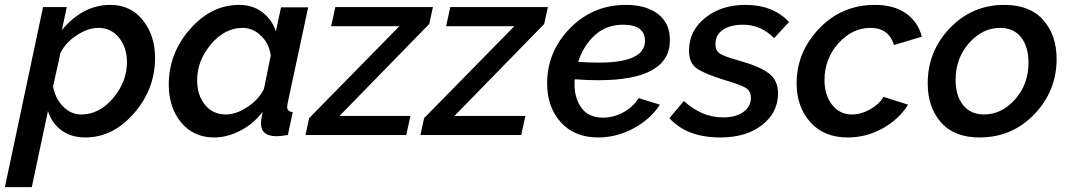

<svg xmlns="http://www.w3.org/2000/svg" viewBox="-65 -552 4376 785"><path d="M111 -523H208L188 -429Q274 -532 386 -532Q469 -532 519 -469.5Q569 -407 569 -315Q569 -188 483 -89Q397 10 284 10Q226 10 186.5 -19Q147 -48 131 -98L65 213H-45ZM454 -298Q454 -358 421.5 -398Q389 -438 336 -438Q295 -438 249 -408Q203 -378 182 -335L152 -198Q161 -149 193 -116.5Q225 -84 268 -84Q341 -84 397.5 -151Q454 -218 454 -298Z M625 -206Q625 -334 712 -433Q799 -532 913 -532Q968 -532 1007.5 -502Q1047 -472 1063 -424L1084 -522H1195L1111 -130Q1109 -118 1109 -115Q1109 -95 1132 -94L1112 0Q1080 5 1067 5Q1002 5 1002 -47Q1002 -63 1009 -95Q972 -46 918 -18Q864 10 811 10Q726 10 675.5 -51.5Q625 -113 625 -206ZM1014 -188 1042 -325Q1036 -373 1002.5 -405.5Q969 -438 927 -438Q854 -438 797.5 -371Q741 -304 741 -224Q741 -163 773 -123.5Q805 -84 859 -84Q900 -84 946.5 -114.5Q993 -145 1014 -188Z M1199 -69 1568 -445H1289L1306 -523H1705L1690 -454L1323 -78H1613L1596 0H1184Z M1669 -69 2038 -445H1759L1776 -523H2175L2160 -454L1793 -78H2083L2066 0H1654Z M2381 -224Q2332 -224 2285 -228Q2284 -221 2284 -209Q2284 -148 2313.5 -109.5Q2343 -71 2400 -71Q2443 -71 2483 -92.5Q2523 -114 2546 -151L2633 -124Q2594 -64 2525 -27Q2456 10 2381 10Q2284 10 2228 -52Q2172 -114 2172 -211Q2172 -341 2265.5 -436.5Q2359 -532 2494 -532Q2577 -532 2625.5 -494.5Q2674 -457 2674 -388Q2674 -224 2381 -224ZM2482 -451Q2414 -451 2367 -408Q2320 -365 2299 -299Q2344 -296 2383 -296Q2572 -296 2572 -385Q2572 -451 2482 -451Z M2672 -69 2731 -139Q2804 -72 2892 -72Q2943 -72 2974 -94Q3005 -116 3005 -152Q3005 -180 2983.5 -193Q2962 -206 2900 -224Q2815 -250 2783.5 -272.5Q2752 -295 2752 -345Q2752 -426 2818 -479Q2884 -532 2982 -532Q3096 -532 3161 -462L3100 -396Q3046 -451 2973 -451Q2922 -451 2891 -430.5Q2860 -410 2860 -371Q2860 -345 2878 -333Q2896 -321 2951 -306Q3040 -281 3078 -252.5Q3116 -224 3116 -170Q3116 -92 3051 -41Q2986 10 2880 10Q2743 10 2672 -69Z M3192 -211Q3192 -339 3284.5 -435.5Q3377 -532 3512 -532Q3590 -532 3639 -497.5Q3688 -463 3704 -402L3590 -368Q3569 -438 3493 -438Q3420 -438 3363 -375Q3306 -312 3306 -224Q3306 -163 3337 -123.5Q3368 -84 3418 -84Q3455 -84 3492.5 -105Q3530 -126 3547 -156L3648 -124Q3610 -64 3543.5 -27Q3477 10 3401 10Q3303 10 3247.5 -53Q3192 -116 3192 -211Z M3728 -211Q3728 -343 3819 -437.5Q3910 -532 4041 -532Q4146 -532 4200.5 -470Q4255 -408 4255 -311Q4255 -180 4164 -85Q4073 10 3940 10Q3836 10 3782 -52Q3728 -114 3728 -211ZM4140 -296Q4140 -360 4110 -399Q4080 -438 4024 -438Q3952 -438 3897 -376Q3842 -314 3842 -225Q3842 -161 3872.5 -122.5Q3903 -84 3958 -84Q4030 -84 4085 -145.5Q4140 -207 4140 -296Z"/></svg>

Font: Raleway-v4020 SemiBold
Style: Italic
Weight: 600
Italic angle: -12°
Designer: Matt McInerney, Pablo Impallari, Rodrigo Fuenzalida
Foundry: Matt McInerney, Pablo Impallari, Rodrigo Fuenzalida
Version: Version 4.020;PS 004.020;hotconv 1.0.88;makeotf.lib2.5.64775